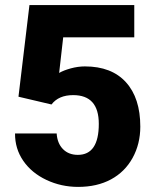

<svg xmlns="http://www.w3.org/2000/svg" viewBox="-20 -731 619 761"><path d="M53.2 -347.7 96.7 -710.9H512.2V-583H230.5L214.4 -441.9Q231.9 -452.1 260.5 -460Q289.1 -467.8 316.4 -467.8Q422.4 -467.8 479.2 -405Q536.1 -342.3 536.1 -229Q536.1 -160.6 505.6 -105.2Q475.1 -49.8 419.9 -20Q364.7 9.8 289.6 9.8Q222.7 9.8 164.1 -17.8Q105.5 -45.4 72.3 -93.5Q39.1 -141.6 39.6 -202.1H204.6Q207 -163.1 229.5 -140.1Q252 -117.2 288.6 -117.2Q371.6 -117.2 371.6 -240.2Q371.6 -354 270 -354Q212.4 -354 184.1 -316.9Z"/></svg>

Font: Roboto
Style: Regular
Weight: 900
Designer: Google
Version: Version 2.001171; 2014